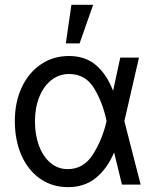

<svg xmlns="http://www.w3.org/2000/svg" viewBox="-20 -771 649 802"><path d="M42 -265.6Q42 -344.2 70.8 -406Q99.6 -467.8 151.1 -502.4Q202.6 -537.1 267.6 -537.1Q336.4 -537.1 380.9 -499Q425.3 -460.9 452.1 -392.6H452.6L482.4 -530.3H560.5L499.5 -265.1L567.4 0H489.3L457 -132.8H456.1Q427.7 -66.4 380.4 -27.8Q333 10.7 264.6 10.7Q198.2 10.7 147.7 -24.4Q97.2 -59.6 69.6 -122.3Q42 -185.1 42 -265.6ZM262.7 -64.5Q329.6 -64.5 368.7 -126.7Q407.7 -189 424.8 -263.7L425.3 -265.1L424.8 -266.6Q409.7 -341.3 373.5 -401.6Q337.4 -461.9 268.6 -461.9Q227.5 -461.9 195.1 -436.8Q162.6 -411.6 144.3 -366.5Q126 -321.3 126 -263.7Q126 -207 143.1 -161.6Q160.2 -116.2 191.4 -90.3Q222.7 -64.5 262.7 -64.5ZM278.3 -751H369.1L312.5 -589.8H254.9Z"/></svg>

Font: Pretendard GOV
Style: Regular
Weight: 400
Designer: Base glyphs from Inter by Rasmus Andersson; Hangeul glyphs from Noto Sans CJK(Source Han Sans) by Jang Soo-young and Kan
Foundry: Kil Hyung-jin
Version: Version 1.309